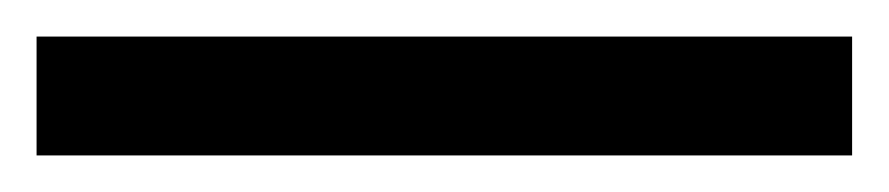

<svg xmlns="http://www.w3.org/2000/svg" viewBox="-24 -845 486 105"><path d="M442 -760H-4V-825H442Z"/></svg>

Font: Avrile Sans Condensed
Style: Regular
Weight: 400
Width: 3
Designer: Monotype Design Team
Foundry: Monotype Imaging Inc.
Version: Version 2.001;September 10, 2019;FontCreator 11.5.0.2425 64-